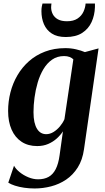

<svg xmlns="http://www.w3.org/2000/svg" viewBox="-20 -818 594 1089"><path d="M456.5 28Q448 89 421 131.8Q394 174.5 355 200.8Q316 227 269.8 239Q223.5 251 176.5 251Q146 251 117 246.8Q88 242.5 64.8 235Q41.5 227.5 27 218L59.5 122Q69.5 140.5 91.2 158.2Q113 176 140.8 187.5Q168.5 199 196 199Q231 199 255.8 185.2Q280.5 171.5 296 141.2Q311.5 111 318 62.5L337 -73Q323 -51.5 302 -32.5Q281 -13.5 253.2 -1.5Q225.5 10.5 191 10.5Q139.5 10.5 102.5 -13.8Q65.5 -38 45.8 -82.8Q26 -127.5 26 -188.5Q26 -242 39.2 -294Q52.5 -346 79 -391.2Q105.5 -436.5 144.5 -471Q183.5 -505.5 235.2 -525.2Q287 -545 351 -545Q382.5 -545 411.5 -538.2Q440.5 -531.5 461.5 -522.5L539 -543.5ZM396 -481.5Q388 -489.5 374.8 -494.8Q361.5 -500 343.5 -500Q304.5 -500 275.5 -479.8Q246.5 -459.5 226.2 -425.5Q206 -391.5 193.8 -349.8Q181.5 -308 175.8 -264.5Q170 -221 170 -182Q170 -149.5 175.2 -126Q180.5 -102.5 190.2 -87Q200 -71.5 213 -64.2Q226 -57 242 -57Q263.5 -57 283.8 -69.5Q304 -82 320.2 -101.5Q336.5 -121 345.5 -142ZM353 -608Q304 -608 273.8 -627.8Q243.5 -647.5 229.2 -680.8Q215 -714 215 -754.5Q215 -770 217 -780.2Q219 -790.5 221 -798H272Q271.5 -794 270.8 -789Q270 -784 270 -776.5Q270 -756 279.2 -737.8Q288.5 -719.5 308.2 -708.5Q328 -697.5 360 -697.5Q397 -697.5 419.8 -712.8Q442.5 -728 453.2 -751.2Q464 -774.5 465.5 -798H518.5Q518.5 -793.5 518.5 -788.8Q518.5 -784 518.5 -777.5Q517 -731.5 499.5 -693Q482 -654.5 446 -631.2Q410 -608 353 -608Z"/></svg>

Font: Merriweather 72pt
Style: Bold Italic
Weight: 700
Italic angle: -7.8°
Version: Version 2.101